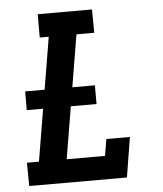

<svg xmlns="http://www.w3.org/2000/svg" viewBox="-53 -781 705 828"><g transform="rotate(-5 300.0 -367.5)"><path d="M40 0 39 -101H91L180 -634H141V-735H376L377 -634H300L211 -101H377L389 -173H491L463 0ZM58 -327V-408H360V-327Z"/></g></svg>

Font: Iosevka Etoile
Style: Bold Italic
Weight: 700
Italic angle: -9°
Designer: Belleve Invis
Foundry: Belleve Invis
Version: Version 28.1.0; ttfautohint (v1.8.4)